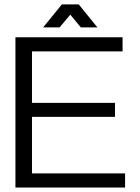

<svg xmlns="http://www.w3.org/2000/svg" viewBox="-20 -836 626 856"><path d="M293.5 -770.5 245.6 -713.9H172.4L255.9 -816.4H331.1L414.1 -713.9H340.3ZM537.6 0H48.8V-669.9H526.4V-606.9H122.6V-377.4H492.7V-314.9H122.6V-63H537.6Z"/></svg>

Font: SengPathom
Style: Regular
Weight: 400
Designer: John M. Durdin
Foundry: Lao Script for Windows
Version: Version 1.300